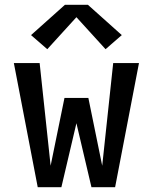

<svg xmlns="http://www.w3.org/2000/svg" viewBox="-20 -784 640 804"><path d="M138 0 38 -520H146L192 -90L250 -374H350L408 -90L454 -520H562L462 0H363L300 -268L237 0ZM178 -578 110 -637 252 -764H348L490 -637L422 -578L300 -712Z"/></svg>

Font: Iosevka SS04 Semibold Extended
Style: Regular
Weight: 600
Width: 7
Monospace: yes
Designer: Belleve Invis
Foundry: Belleve Invis
Version: Version 19.0.0; ttfautohint (v1.8.4)